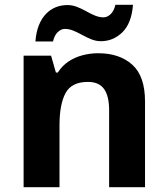

<svg xmlns="http://www.w3.org/2000/svg" viewBox="-20 -777 697 797"><path d="M388 -556Q476 -556 529 -508.5Q582 -461 582 -356V0H433V-319Q433 -378 412 -407.5Q391 -437 345 -437Q277 -437 252 -390.5Q227 -344 227 -257V0H78V-546H192L212 -476H220Q238 -504 264 -521.5Q290 -539 322 -547.5Q354 -556 388 -556ZM127 -605Q130 -644 141.5 -672.5Q153 -701 171 -719.5Q189 -738 211.5 -747Q234 -756 260 -756Q280 -756 299.5 -748.5Q319 -741 337.5 -730.5Q356 -720 374 -712.5Q392 -705 410 -705Q425 -705 439 -718Q453 -731 459 -757H532Q526 -680 488 -643Q450 -606 399 -606Q379 -606 360 -613.5Q341 -621 322 -631.5Q303 -642 285 -649.5Q267 -657 249 -657Q234 -657 220 -644Q206 -631 200 -605Z"/></svg>

Font: Noto Sans Telugu
Style: Regular
Weight: 400
Designer: Jelle Bosma - Monotype Design Team
Foundry: Monotype Imaging Inc.
Version: Version 2.003